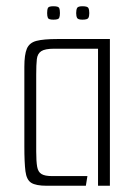

<svg xmlns="http://www.w3.org/2000/svg" viewBox="-20 -595 436 615"><path d="M130 0Q95 0 80 -9.5Q65 -19 61.5 -46.5Q58 -74 58 -126V-381Q58 -420 66 -439Q74 -458 96.5 -464Q119 -470 164 -470H332V0H294V-439H154Q124 -439 112 -431Q100 -423 98 -405.5Q96 -388 96 -356V-110Q96 -78 99 -61Q102 -44 113 -37.5Q124 -31 146 -31H260L255 0ZM244 -532Q230 -532 227 -537.5Q224 -543 224 -553Q224 -564 227 -569.5Q230 -575 244 -575Q260 -575 263 -569.5Q266 -564 266 -553Q266 -543 263 -537.5Q260 -532 244 -532ZM151 -532Q136 -532 133.5 -537.5Q131 -543 131 -553Q131 -564 133.5 -569.5Q136 -575 151 -575Q167 -575 169.5 -569.5Q172 -564 172 -553Q172 -543 169.5 -537.5Q167 -532 151 -532Z"/></svg>

Font: Smooch Sans Thin Light
Style: Regular
Weight: 300
Version: Version 1.010